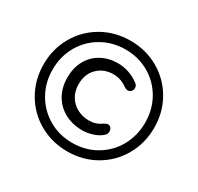

<svg xmlns="http://www.w3.org/2000/svg" viewBox="-153 -880 1122 1088"><g transform="rotate(30 407.5 -335.5)"><path d="M46 -336Q46 -437 93.5 -519.5Q141 -602 223.5 -649.5Q306 -697 408 -697Q509 -697 591.5 -649.5Q674 -602 721.5 -519.5Q769 -437 769 -336Q769 -235 721.5 -152Q674 -69 591.5 -21.5Q509 26 408 26Q307 26 224 -21.5Q141 -69 93.5 -152Q46 -235 46 -336ZM710 -335Q710 -421 670.5 -490.5Q631 -560 562 -600Q493 -640 408 -640Q323 -640 253.5 -600Q184 -560 144.5 -490.5Q105 -421 105 -335Q105 -250 144.5 -180.5Q184 -111 253.5 -70.5Q323 -30 408 -30Q493 -30 562 -70Q631 -110 670.5 -180Q710 -250 710 -335ZM200 -338Q200 -401 226.5 -449.5Q253 -498 301 -524.5Q349 -551 410 -551Q446 -551 482.5 -538.5Q519 -526 547 -504Q562 -494 562 -477Q562 -464 553.5 -454.5Q545 -445 532 -445Q521 -445 511 -452Q468 -484 418 -484Q356 -484 315 -444Q274 -404 274 -337Q274 -292 294.5 -258Q315 -224 350 -205.5Q385 -187 427 -187Q450 -187 470 -193.5Q490 -200 513 -216Q523 -223 533 -223Q545 -223 552.5 -213.5Q560 -204 560 -191Q560 -175 547 -163Q524 -142 489 -131Q454 -120 423 -120Q358 -120 307.5 -147Q257 -174 228.5 -223.5Q200 -273 200 -338Z"/></g></svg>

Font: SN Pro
Style: Regular
Weight: 400
Designer: Tobias Whetton
Foundry: Supernotes
Version: Version 1.003